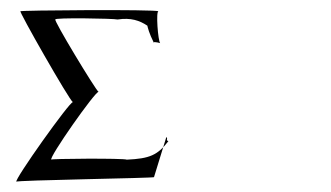

<svg xmlns="http://www.w3.org/2000/svg" viewBox="-20 -619 645 374"><path d="M12 -265C7 -268 284 -272 280 -274L304 -352C308 -349 302 -346 308 -344C287 -317 272 -310 227 -308C222 -311 74 -310 80 -308C74 -311 166 -442 172 -440C166 -444 82 -583 88 -581C83 -585 203 -583 209 -581C235 -585 252 -579 267 -569C268 -565 270 -555 280 -535C276 -538 286 -537 292 -535C288 -538 283 -599 289 -597C284 -601 14 -599 20 -597C14 -601 116 -422 122 -420C117 -423 6 -267 12 -265Z"/></svg>

Font: Zinc
Style: Regular
Weight: 400
Version: Version 1